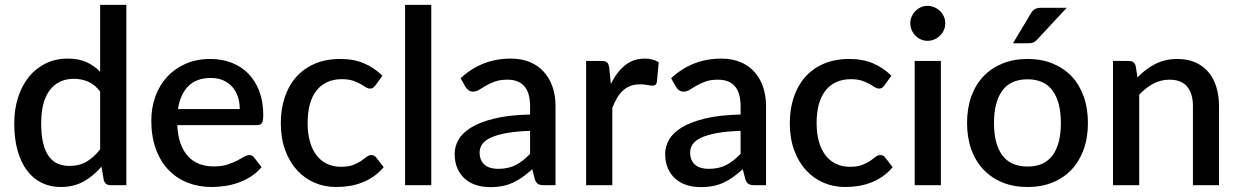

<svg xmlns="http://www.w3.org/2000/svg" viewBox="-20 -760 5084 788"><path d="M391 -384.5Q368.5 -413.5 341.5 -425Q314.5 -436.5 283 -436.5Q220 -436.5 184.5 -390.2Q149 -344 149 -253.5Q149 -206.5 157 -173.2Q165 -140 180 -119Q195 -98 216.5 -88.5Q238 -79 265 -79Q306 -79 335.8 -96.8Q365.5 -114.5 391 -147ZM498.5 -740V0H433.5Q412 0 406 -20.5L396.5 -76Q364.5 -38.5 323.8 -15.5Q283 7.5 229 7.5Q186 7.5 151 -9.8Q116 -27 91 -60Q66 -93 52.2 -141.8Q38.5 -190.5 38.5 -253.5Q38.5 -310.5 53.8 -359Q69 -407.5 97.5 -443.2Q126 -479 166.8 -499.2Q207.5 -519.5 258 -519.5Q303 -519.5 334.5 -505.2Q366 -491 391 -465.5V-740Z M964 -312.5Q964 -339.5 956.2 -362.8Q948.5 -386 933.5 -403.2Q918.5 -420.5 896.2 -430.2Q874 -440 845 -440Q786.5 -440 753 -406.5Q719.5 -373 710.5 -312.5ZM707.5 -246.5Q709.5 -203 721 -171.2Q732.5 -139.5 751.8 -118.5Q771 -97.5 797.8 -87.2Q824.5 -77 857.5 -77Q889 -77 912 -84.2Q935 -91.5 952 -100.2Q969 -109 981 -116.2Q993 -123.5 1003 -123.5Q1016 -123.5 1023 -113.5L1053.5 -74Q1034.5 -51.5 1010.5 -36Q986.5 -20.5 959.5 -10.8Q932.5 -1 904 3.2Q875.5 7.5 848.5 7.5Q795.5 7.5 750.2 -10.2Q705 -28 671.8 -62.5Q638.5 -97 619.8 -148Q601 -199 601 -265.5Q601 -318.5 617.8 -364.5Q634.5 -410.5 665.8 -444.5Q697 -478.5 741.8 -498.2Q786.5 -518 843 -518Q890 -518 930 -502.8Q970 -487.5 999 -458Q1028 -428.5 1044.2 -385.8Q1060.5 -343 1060.5 -288.5Q1060.5 -263.5 1055 -255Q1049.5 -246.5 1035 -246.5Z M1521 -410Q1516 -403.5 1511.5 -400Q1507 -396.5 1498.5 -396.5Q1490 -396.5 1480.8 -402.5Q1471.5 -408.5 1458.8 -415.8Q1446 -423 1428 -429Q1410 -435 1383 -435Q1348 -435 1321.8 -422.5Q1295.5 -410 1277.8 -386.8Q1260 -363.5 1251.2 -330.2Q1242.5 -297 1242.5 -255.5Q1242.5 -212.5 1252 -179Q1261.5 -145.5 1279.2 -122.5Q1297 -99.5 1322.2 -87.5Q1347.5 -75.5 1379 -75.5Q1410 -75.5 1429.5 -83Q1449 -90.5 1462 -99.5Q1475 -108.5 1484.2 -116Q1493.5 -123.5 1504 -123.5Q1517 -123.5 1524 -113.5L1554.5 -74Q1536 -51.5 1513.5 -36Q1491 -20.5 1466 -10.8Q1441 -1 1414 3.2Q1387 7.5 1359.5 7.5Q1312 7.5 1270.8 -10.2Q1229.5 -28 1198.8 -61.8Q1168 -95.5 1150.2 -144.2Q1132.5 -193 1132.5 -255.5Q1132.5 -312 1148.5 -360.2Q1164.5 -408.5 1195.2 -443.5Q1226 -478.5 1271.5 -498.2Q1317 -518 1376.5 -518Q1432 -518 1474.2 -500Q1516.5 -482 1549.5 -449Z M1750 -740V0H1642.5V-740Z M2155.5 -223Q2098 -221 2058.5 -213.8Q2019 -206.5 1994.5 -195.2Q1970 -184 1959.2 -168.5Q1948.5 -153 1948.5 -134.5Q1948.5 -116.5 1954.2 -103.8Q1960 -91 1970.2 -82.8Q1980.5 -74.5 1994.2 -70.8Q2008 -67 2024.5 -67Q2066.5 -67 2096.8 -82.8Q2127 -98.5 2155.5 -128.5ZM1870.5 -439Q1957 -519.5 2076.5 -519.5Q2120.5 -519.5 2154.8 -505.2Q2189 -491 2212.2 -465Q2235.5 -439 2247.8 -403.2Q2260 -367.5 2260 -324V0H2212Q2196.5 0 2188.5 -4.8Q2180.5 -9.5 2175 -24L2164.5 -65.5Q2145 -48 2126 -34.2Q2107 -20.5 2086.8 -11Q2066.5 -1.5 2043.2 3.2Q2020 8 1992 8Q1961 8 1934.2 -0.5Q1907.5 -9 1888 -26.2Q1868.5 -43.5 1857.2 -69Q1846 -94.5 1846 -129Q1846 -158.5 1861.8 -186.5Q1877.5 -214.5 1913.8 -236.8Q1950 -259 2009.2 -273.5Q2068.5 -288 2155.5 -290V-324Q2155.5 -379 2132 -406Q2108.5 -433 2063 -433Q2032 -433 2011 -425.2Q1990 -417.5 1974.5 -408.5Q1959 -399.5 1947 -391.8Q1935 -384 1921.5 -384Q1910.5 -384 1902.8 -389.8Q1895 -395.5 1890 -404Z M2487 -415.5Q2511 -464 2545 -491.8Q2579 -519.5 2626.5 -519.5Q2643 -519.5 2657.5 -515.8Q2672 -512 2683.5 -504.5L2676 -423.5Q2674 -415 2669.8 -411.8Q2665.5 -408.5 2658.5 -408.5Q2651 -408.5 2637 -411.2Q2623 -414 2607.5 -414Q2585 -414 2567.8 -407.5Q2550.5 -401 2536.8 -388.5Q2523 -376 2512.5 -358Q2502 -340 2493 -317V0H2385.5V-510H2448Q2465 -510 2471.5 -503.8Q2478 -497.5 2480.5 -482Z M3019.5 -223Q2962 -221 2922.5 -213.8Q2883 -206.5 2858.5 -195.2Q2834 -184 2823.2 -168.5Q2812.5 -153 2812.5 -134.5Q2812.5 -116.5 2818.2 -103.8Q2824 -91 2834.2 -82.8Q2844.5 -74.5 2858.2 -70.8Q2872 -67 2888.5 -67Q2930.5 -67 2960.8 -82.8Q2991 -98.5 3019.5 -128.5ZM2734.5 -439Q2821 -519.5 2940.5 -519.5Q2984.5 -519.5 3018.8 -505.2Q3053 -491 3076.2 -465Q3099.5 -439 3111.8 -403.2Q3124 -367.5 3124 -324V0H3076Q3060.5 0 3052.5 -4.8Q3044.5 -9.5 3039 -24L3028.5 -65.5Q3009 -48 2990 -34.2Q2971 -20.5 2950.8 -11Q2930.5 -1.5 2907.2 3.2Q2884 8 2856 8Q2825 8 2798.2 -0.5Q2771.5 -9 2752 -26.2Q2732.5 -43.5 2721.2 -69Q2710 -94.5 2710 -129Q2710 -158.5 2725.8 -186.5Q2741.5 -214.5 2777.8 -236.8Q2814 -259 2873.2 -273.5Q2932.5 -288 3019.5 -290V-324Q3019.5 -379 2996 -406Q2972.5 -433 2927 -433Q2896 -433 2875 -425.2Q2854 -417.5 2838.5 -408.5Q2823 -399.5 2811 -391.8Q2799 -384 2785.5 -384Q2774.5 -384 2766.8 -389.8Q2759 -395.5 2754 -404Z M3610 -410Q3605 -403.5 3600.5 -400Q3596 -396.5 3587.5 -396.5Q3579 -396.5 3569.8 -402.5Q3560.5 -408.5 3547.8 -415.8Q3535 -423 3517 -429Q3499 -435 3472 -435Q3437 -435 3410.8 -422.5Q3384.5 -410 3366.8 -386.8Q3349 -363.5 3340.2 -330.2Q3331.5 -297 3331.5 -255.5Q3331.5 -212.5 3341 -179Q3350.5 -145.5 3368.2 -122.5Q3386 -99.5 3411.2 -87.5Q3436.5 -75.5 3468 -75.5Q3499 -75.5 3518.5 -83Q3538 -90.5 3551 -99.5Q3564 -108.5 3573.2 -116Q3582.5 -123.5 3593 -123.5Q3606 -123.5 3613 -113.5L3643.5 -74Q3625 -51.5 3602.5 -36Q3580 -20.5 3555 -10.8Q3530 -1 3503 3.2Q3476 7.5 3448.5 7.5Q3401 7.5 3359.8 -10.2Q3318.5 -28 3287.8 -61.8Q3257 -95.5 3239.2 -144.2Q3221.5 -193 3221.5 -255.5Q3221.5 -312 3237.5 -360.2Q3253.5 -408.5 3284.2 -443.5Q3315 -478.5 3360.5 -498.2Q3406 -518 3465.5 -518Q3521 -518 3563.2 -500Q3605.5 -482 3638.5 -449Z M3841.5 -510V0H3734V-510ZM3859.5 -664Q3859.5 -649.5 3853.8 -636.5Q3848 -623.5 3838 -613.8Q3828 -604 3814.8 -598.2Q3801.5 -592.5 3786.5 -592.5Q3772 -592.5 3759.2 -598.2Q3746.5 -604 3737 -613.8Q3727.5 -623.5 3721.8 -636.5Q3716 -649.5 3716 -664Q3716 -679 3721.8 -692Q3727.5 -705 3737 -714.8Q3746.5 -724.5 3759.2 -730.2Q3772 -736 3786.5 -736Q3801.5 -736 3814.8 -730.2Q3828 -724.5 3838 -714.8Q3848 -705 3853.8 -692Q3859.5 -679 3859.5 -664Z M4197.5 -518Q4254 -518 4299.8 -499.5Q4345.5 -481 4377.8 -447Q4410 -413 4427.5 -364.5Q4445 -316 4445 -255.5Q4445 -195 4427.5 -146.5Q4410 -98 4377.8 -63.8Q4345.5 -29.5 4299.8 -11Q4254 7.5 4197.5 7.5Q4140.5 7.5 4094.8 -11Q4049 -29.5 4016.5 -63.8Q3984 -98 3966.5 -146.5Q3949 -195 3949 -255.5Q3949 -316 3966.5 -364.5Q3984 -413 4016.5 -447Q4049 -481 4094.8 -499.5Q4140.5 -518 4197.5 -518ZM4197.5 -76.5Q4266.5 -76.5 4300.2 -122.8Q4334 -169 4334 -255Q4334 -341 4300.2 -387.8Q4266.5 -434.5 4197.5 -434.5Q4127.5 -434.5 4093.5 -387.8Q4059.5 -341 4059.5 -255Q4059.5 -169 4093.5 -122.8Q4127.5 -76.5 4197.5 -76.5ZM4358 -728 4237.5 -598.5Q4229.5 -589.5 4221.8 -586Q4214 -582.5 4201.5 -582.5H4137.5L4210 -703.5Q4217 -716 4226.2 -722Q4235.5 -728 4253.5 -728Z M4648.5 -442.5Q4665 -459.5 4682.8 -473.2Q4700.5 -487 4720.5 -497Q4740.5 -507 4763 -512.5Q4785.5 -518 4812 -518Q4854 -518 4885.8 -504Q4917.5 -490 4939.2 -464.5Q4961 -439 4972 -403.2Q4983 -367.5 4983 -324.5V0H4876V-324.5Q4876 -376 4852.2 -404.5Q4828.5 -433 4780 -433Q4744 -433 4713.2 -416.5Q4682.5 -400 4655.5 -371.5V0H4548V-510H4613Q4635 -510 4641 -489.5Z"/></svg>

Font: Lato 2
Style: Regular
Weight: 600
Designer: Lukasz Dziedzic with Adam Twardoch and Botio Nikoltchev
Foundry: tyPoland Lukasz Dziedzic
Version: Version 2.015; 2015-08-06; http://www.latofonts.com/